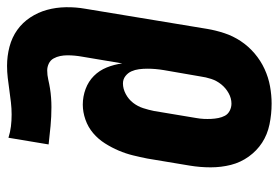

<svg xmlns="http://www.w3.org/2000/svg" viewBox="-148 -425 791 545"><g transform="rotate(90 247.5 -152.5)"><path d="M162 223Q134 223 107.5 216Q81 209 60 194Q39 179 24.5 157Q10 135 3 109.5Q-4 84 -4.5 56Q-5 28 0 0L57 -345Q61 -369 69 -393.5Q77 -418 91.5 -440Q106 -462 126.5 -479.5Q147 -497 171 -508Q195 -519 220 -523.5Q245 -528 269 -528Q299 -528 328 -522Q357 -516 380 -501Q403 -486 419.5 -463Q436 -440 443 -412.5Q450 -385 450 -355Q450 -325 445 -295L425 -175Q421 -155 416 -134.5Q411 -114 402.5 -94Q394 -74 382 -55Q370 -36 353 -21.5Q336 -7 314.5 0.5Q293 8 272 8Q249 8 227.5 0Q206 -8 190.5 -23.5Q175 -39 166.5 -60Q158 -81 155 -104L136 9Q134 20 133 30.5Q132 41 132 51.5Q132 62 134 72Q136 82 141 91Q146 100 155.5 104.5Q165 109 175 109Q188 109 201 106Q214 103 226.5 101Q239 99 252.5 98Q266 97 279 97Q306 97 332.5 99.5Q359 102 385 105L366 219Q350 214 334 212Q318 210 300 210Q283 210 265.5 212Q248 214 230.5 216.5Q213 219 196 221Q179 223 162 223ZM212 -106Q227 -106 242 -114Q257 -122 267 -135Q277 -148 282 -163.5Q287 -179 290 -194L310 -314Q312 -325 312.5 -335.5Q313 -346 312.5 -356.5Q312 -367 310 -377Q308 -387 303.5 -395.5Q299 -404 289.5 -409Q280 -414 269 -414Q254 -414 239.5 -406Q225 -398 214.5 -385Q204 -372 199 -356.5Q194 -341 192 -326L174 -222Q172 -210 171 -198.5Q170 -187 170 -175Q170 -163 171.5 -151.5Q173 -140 177.5 -130Q182 -120 191 -113Q200 -106 212 -106Z"/></g></svg>

Font: Iosevka Heavy Oblique
Style: Regular
Weight: 900
Italic angle: -9°
Monospace: yes
Designer: Belleve Invis
Foundry: Belleve Invis
Version: Version 32.5.0; ttfautohint (v1.8.4)